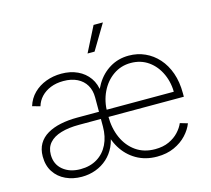

<svg xmlns="http://www.w3.org/2000/svg" viewBox="-108 -882 1121 1021"><g transform="rotate(-15 452.5 -371.0)"><path d="M221.2 11.2Q173.3 11.2 133.8 -7.1Q94.2 -25.4 70.8 -60.8Q47.4 -96.2 47.4 -146.5Q47.4 -187 64.5 -216.1Q81.5 -245.1 112.8 -263.4Q144 -281.7 186 -290.5Q228 -299.3 277.3 -299.3H829.6L810.1 -283.7Q811.5 -346.7 788.6 -397.2Q765.6 -447.8 724.1 -477.1Q682.6 -506.3 627.4 -506.3Q573.7 -506.3 531 -476.6Q488.3 -446.8 463.9 -396Q439.5 -345.2 439.5 -281.7V-264.6Q439.5 -197.3 463.1 -144.3Q486.8 -91.3 530.8 -60.5Q574.7 -29.8 635.7 -29.8Q679.7 -29.8 712.2 -44.7Q744.6 -59.6 766.1 -82.8Q787.6 -106 797.4 -129.9L838.9 -117.7Q826.7 -85.4 799.3 -55.9Q772 -26.4 730.7 -7.6Q689.5 11.2 635.7 11.2Q571.8 11.2 522.2 -17.6Q472.7 -46.4 442.4 -96.7Q412.1 -147 404.8 -211.9L408.7 -331.1Q418 -394 447.8 -442.9Q477.5 -491.7 523.7 -519.3Q569.8 -546.9 627.4 -546.9Q675.3 -546.9 716.3 -528.3Q757.3 -509.8 788.6 -474.9Q819.8 -439.9 837.2 -390.6Q854.5 -341.3 854.5 -279.3V-259.8H277.8Q219.7 -259.8 178 -247.3Q136.2 -234.9 113.8 -209.5Q91.3 -184.1 91.3 -145Q91.3 -91.8 128.9 -60.8Q166.5 -29.8 225.1 -29.8Q278.3 -29.8 317.1 -53.5Q356 -77.1 377 -119.9Q397.9 -162.6 397.9 -218.3V-378.4Q397.9 -417.5 381.1 -446Q364.3 -474.6 332.5 -490.5Q300.8 -506.3 256.8 -506.3Q217.3 -506.3 186 -493.7Q154.8 -481 134 -459Q113.3 -437 105 -408.2L62 -419.9Q74.7 -460.9 103.3 -489Q131.8 -517.1 171.4 -532Q210.9 -546.9 256.3 -546.9Q305.7 -546.9 344.7 -528.8Q383.8 -510.7 408 -476.8Q432.1 -442.9 436 -394.5L431.2 -184.1L426.8 -182.1Q423.8 -137.2 407 -101.6Q390.1 -65.9 362.3 -40.8Q334.5 -15.6 298.3 -2.2Q262.2 11.2 221.2 11.2ZM419.4 -614.3 489.7 -752.9H541L458 -614.3Z"/></g></svg>

Font: Inter 18pt ExtraLight
Style: Regular
Weight: 250
Designer: Rasmus Andersson
Foundry: rsms
Version: Version 4.001;git-66647c0bb